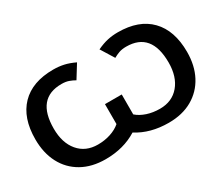

<svg xmlns="http://www.w3.org/2000/svg" viewBox="-119 -998 1517 1308"><g transform="rotate(-30 640.0 -344.0)"><path d="M574.2 -161.1V-317.9H706.1V-161.1Q736.8 -133.8 783.2 -118.4Q829.6 -103 884.3 -103Q980 -103 1035.9 -169.2Q1091.8 -235.4 1091.8 -347.2Q1091.8 -585 894.5 -585Q861.3 -585 837.6 -576.4Q814 -567.9 793 -555.7L728.5 -659.7Q774.4 -681.2 813 -689.7Q851.6 -698.2 894.5 -698.2Q1059.1 -698.2 1147.9 -606.7Q1236.8 -515.1 1236.8 -347.2Q1236.8 -240.2 1194.6 -159.9Q1152.3 -79.6 1074.2 -34.9Q996.1 9.8 888.2 9.8Q744.6 9.8 640.1 -56.6Q534.2 9.8 392.1 9.8Q284.2 9.8 205.8 -34.7Q127.4 -79.1 85.4 -159.4Q43.5 -239.7 43.5 -347.2Q43.5 -515.1 132.3 -606.7Q221.2 -698.2 385.7 -698.2Q429.2 -698.2 468 -689.7Q506.8 -681.2 551.8 -659.7L487.3 -555.7Q466.3 -567.9 442.6 -576.4Q418.9 -585 385.7 -585Q188.5 -585 188.5 -347.2Q188.5 -235.4 244.4 -169.2Q300.3 -103 396 -103Q449.7 -103 496.3 -118.4Q543 -133.8 574.2 -161.1Z"/></g></svg>

Font: Arimo
Style: Bold
Weight: 700
Designer: Steve Matteson
Foundry: Monotype Imaging Inc.
Version: Version 1.33